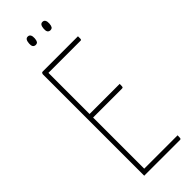

<svg xmlns="http://www.w3.org/2000/svg" viewBox="-284 -897 924 924"><g transform="rotate(-45 178.5 -435.0)"><path d="M71 0V-690Q71 -690 72.5 -695Q74 -700 81 -700H320Q320 -690 320 -685Q320 -680 318.5 -678Q317 -676 314 -676H95V-24H322Q322 -14 321.5 -8.5Q321 -3 319.5 -1.5Q318 0 314 0ZM87 -372V-396H300Q300 -381 299 -376.5Q298 -372 292 -372ZM146 -814Q136 -815 132 -822Q128 -829 129 -842Q130 -856 134.5 -863Q139 -870 148 -870Q158 -870 162.5 -862Q167 -854 166 -840Q165 -827 161 -820.5Q157 -814 146 -814ZM246 -814Q236 -815 232 -822Q228 -829 229 -842Q230 -856 234.5 -863Q239 -870 248 -870Q258 -870 262.5 -862Q267 -854 266 -840Q265 -827 261 -820.5Q257 -814 246 -814Z"/></g></svg>

Font: Yanone Kaffeesatz ExtraLight
Style: Regular
Weight: 200
Designer: Yanone (Cyrillic: Daniel Pouzeot, Huerta Tipografica, and Cyreal)
Foundry: Yanone
Version: Version 2.003